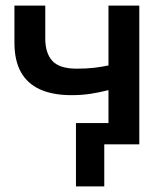

<svg xmlns="http://www.w3.org/2000/svg" viewBox="-20 -515 594 685"><path d="M251 150V-76H433V0H352V150ZM367 0V-193.5Q332 -184.5 300.8 -180Q269.5 -175.5 235 -175.5Q168.5 -175.5 123 -196Q77.5 -216.5 54.5 -258Q31.5 -299.5 31.5 -362.5V-495H141.5V-378Q141.5 -325 167 -297.5Q192.5 -270 254 -270Q289.5 -270 316.2 -273.2Q343 -276.5 367 -281.5V-495H477V0Z"/></svg>

Font: Geologica Cursive
Style: Regular
Weight: 400
Designer: Sindre Bremnes, Frode Helland
Foundry: Monokrom Skriftforlag AS
Version: Version 1.010;gftools[0.9.28]